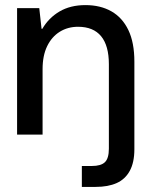

<svg xmlns="http://www.w3.org/2000/svg" viewBox="-20 -528 595 753"><path d="M47 0V-496H134L143 -415H146Q171 -458 213.5 -483Q256 -508 315 -508Q374 -508 417 -483.5Q460 -459 483.5 -410Q507 -361 507 -286V57Q507 109 489 142Q471 175 437.5 190Q404 205 355 205H301V123H340Q376 123 391.5 108Q407 93 407 55V-276Q407 -349 376.5 -386Q346 -423 286 -423Q246 -423 214.5 -403.5Q183 -384 165 -347Q147 -310 147 -257V0Z"/></svg>

Font: DM Sans 36pt Medium
Style: Regular
Weight: 500
Designer: Colophon Foundry, Jonny Pinhorn
Foundry: Colophon Foundry
Version: Version 4.004;gftools[0.9.30]